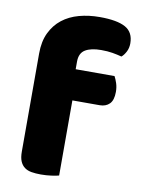

<svg xmlns="http://www.w3.org/2000/svg" viewBox="-80 -734 589 798"><g transform="rotate(10 215.0 -335.5)"><path d="M54 -486Q54 -537 71.5 -573.5Q89 -610 119 -633.5Q149 -657 189.5 -668Q230 -679 276 -679Q350 -679 385 -659.5Q420 -640 420 -593Q420 -573 411.5 -557Q403 -541 393 -533Q374 -538 353.5 -541.5Q333 -545 306 -545Q263 -545 239 -530.5Q215 -516 215 -480V-448H379Q385 -437 390.5 -420.5Q396 -404 396 -384Q396 -349 380.5 -333.5Q365 -318 339 -318H224V-1Q214 2 192.5 5Q171 8 148 8Q126 8 108.5 5Q91 2 79 -7Q67 -16 60.5 -31.5Q54 -47 54 -72Z"/></g></svg>

Font: Baloo Paaji
Style: Regular
Weight: 400
Designer: Shuchita Grover and Ek Type
Foundry: Ek Type
Version: Version 1.007;PS 1.000;hotconv 1.0.88;makeotf.lib2.5.647800